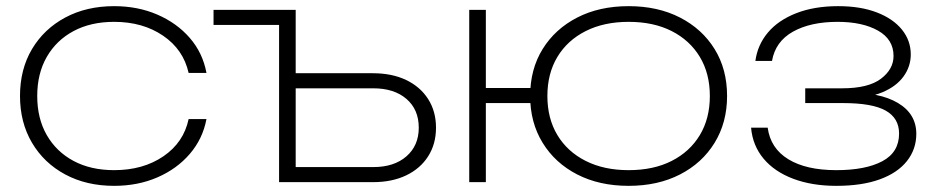

<svg xmlns="http://www.w3.org/2000/svg" viewBox="-20 -592 3044 624"><path d="M651 -205Q639 -141 597 -92Q555 -43 491.5 -15.5Q428 12 351 12Q261 12 192 -25Q123 -62 84 -128Q45 -194 45 -280Q45 -367 84 -432.5Q123 -498 192 -535Q261 -572 351 -572Q428 -572 491.5 -544.5Q555 -517 597 -468.5Q639 -420 651 -355H593Q576 -431 510 -476Q444 -521 351 -521Q275 -521 219 -491Q163 -461 132 -407Q101 -353 101 -280Q101 -207 132 -153Q163 -99 219 -69Q275 -39 351 -39Q445 -39 511 -84Q577 -129 593 -205Z M921 -354H1192Q1254 -354 1300 -332Q1346 -310 1371.5 -270Q1397 -230 1397 -177Q1397 -124 1371.5 -84Q1346 -44 1300 -22Q1254 0 1192 0H887V-536L912 -511H674V-560H941V-24L916 -49H1193Q1261 -49 1301 -84Q1341 -119 1341 -177Q1341 -236 1301 -270.5Q1261 -305 1193 -305H921Z M2023 12Q1928 12 1856 -25Q1784 -62 1743.5 -128Q1703 -194 1703 -280Q1703 -367 1743.5 -432.5Q1784 -498 1856 -535Q1928 -572 2023 -572Q2118 -572 2190 -535Q2262 -498 2302.5 -432.5Q2343 -367 2343 -280Q2343 -194 2302.5 -128Q2262 -62 2190 -25Q2118 12 2023 12ZM1505 0V-560H1559V0ZM1532 -257V-306H1731V-257ZM2023 -39Q2104 -39 2163 -69Q2222 -99 2254.5 -153Q2287 -207 2287 -280Q2287 -353 2254.5 -407Q2222 -461 2163 -491Q2104 -521 2023 -521Q1943 -521 1883.5 -491Q1824 -461 1791.5 -407Q1759 -353 1759 -280Q1759 -207 1791.5 -153Q1824 -99 1883.5 -69Q1943 -39 2023 -39Z M2698 12Q2619 12 2558 -11Q2497 -34 2461.5 -76.5Q2426 -119 2421 -177H2475Q2484 -110 2542 -74.5Q2600 -39 2698 -39Q2793 -39 2847.5 -68Q2902 -97 2902 -158Q2902 -208 2858.5 -232.5Q2815 -257 2720 -257H2597V-305H2717Q2802 -305 2843 -336Q2884 -367 2884 -410Q2884 -464 2833.5 -492.5Q2783 -521 2702 -521Q2614 -521 2557 -489Q2500 -457 2489 -394H2435Q2442 -446 2475.5 -486Q2509 -526 2567.5 -549Q2626 -572 2704 -572Q2777 -572 2830 -551.5Q2883 -531 2911.5 -495.5Q2940 -460 2940 -415Q2940 -376 2916.5 -343.5Q2893 -311 2847.5 -292Q2802 -273 2735 -273V-290Q2838 -293 2898 -257.5Q2958 -222 2958 -157Q2958 -107 2927.5 -68.5Q2897 -30 2839 -9Q2781 12 2698 12Z"/></svg>

Font: Unbounded ExtraLight
Style: Regular
Weight: 250
Designer: Luke Prowse, Jean-Baptiste Morizot, Fátima Lázaro, Florian Runge
Foundry: NaN
Version: Version 1.701;gftools[0.9.28.dev5+ged2979d]